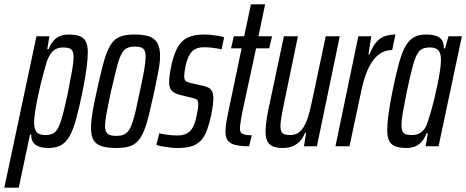

<svg xmlns="http://www.w3.org/2000/svg" viewBox="-68 -678 2161 890"><path d="M-48 192 101 -510H161L151 -450H157Q169 -479 184 -493.5Q199 -508 216 -513Q233 -518 248 -518Q280 -518 300 -511Q320 -504 329.5 -486Q339 -468 339 -436Q339 -404 333 -360.5Q327 -317 315 -256Q299 -178 285 -126.5Q271 -75 254 -46Q237 -17 214 -4.5Q191 8 157 8Q130 8 111.5 1Q93 -6 84.5 -20Q76 -34 77 -54H71L19 192ZM141 -52Q161 -52 175.5 -58Q190 -64 201 -84.5Q212 -105 223 -146Q234 -187 248 -255Q260 -317 266.5 -353.5Q273 -390 273 -411Q273 -431 268 -441Q263 -451 252.5 -454.5Q242 -458 225 -458Q207 -458 193 -451.5Q179 -445 169 -432Q159 -419 150 -396Q145 -379 137 -351Q129 -323 121 -290Q113 -257 106 -222.5Q99 -188 94.5 -158.5Q90 -129 90 -110Q90 -79 102 -65.5Q114 -52 141 -52Z M473 8Q431 8 404.5 0Q378 -8 366 -28Q354 -48 354 -85Q354 -114 360.5 -155.5Q367 -197 380 -253Q394 -318 405.5 -364Q417 -410 429.5 -440Q442 -470 458 -487Q474 -504 497.5 -511Q521 -518 555 -518Q598 -518 623.5 -509Q649 -500 661.5 -478.5Q674 -457 674 -418Q674 -390 666.5 -349.5Q659 -309 647 -253Q633 -189 622 -144Q611 -99 598.5 -69.5Q586 -40 570 -23Q554 -6 530.5 1Q507 8 473 8ZM471 -48Q489 -48 502 -52.5Q515 -57 525 -68.5Q535 -80 543.5 -103Q552 -126 560.5 -162.5Q569 -199 580 -253Q594 -316 600.5 -355Q607 -394 607 -415Q607 -434 602 -444Q597 -454 586.5 -458Q576 -462 558 -462Q534 -462 519.5 -454.5Q505 -447 494 -425.5Q483 -404 472.5 -362.5Q462 -321 446 -253Q433 -192 426 -154Q419 -116 419 -94Q419 -76 424.5 -66Q430 -56 441.5 -52Q453 -48 471 -48Z M756 8Q737 8 717 5.5Q697 3 681 0Q665 -3 657 -6L670 -60Q673 -59 682 -57.5Q691 -56 703.5 -54Q716 -52 728.5 -51Q741 -50 753 -50Q781 -50 798.5 -59.5Q816 -69 826.5 -89Q837 -109 843 -139Q847 -157 849 -171Q851 -185 851 -194Q851 -212 844 -216.5Q837 -221 824 -224L771 -237Q741 -244 728.5 -257Q716 -270 716 -297Q716 -310 718.5 -330Q721 -350 726 -373Q735 -415 747.5 -443Q760 -471 778 -487.5Q796 -504 821 -511Q846 -518 880 -518Q896 -518 913.5 -516Q931 -514 946 -511.5Q961 -509 971 -505L959 -449Q952 -451 938.5 -453.5Q925 -456 909 -457.5Q893 -459 878 -459Q856 -459 840 -452Q824 -445 812.5 -427Q801 -409 793 -376Q789 -358 787.5 -346Q786 -334 786 -325Q786 -308 793 -302.5Q800 -297 813 -294L874 -280Q889 -277 899.5 -271Q910 -265 915.5 -253.5Q921 -242 921 -222Q921 -210 918.5 -190Q916 -170 911 -144Q902 -104 891.5 -75Q881 -46 864 -27.5Q847 -9 821.5 -0.5Q796 8 756 8Z M1087 0Q1053 0 1032 -4Q1011 -8 999 -16.5Q987 -25 982 -37.5Q977 -50 977 -68Q977 -78 978.5 -92Q980 -106 983.5 -125.5Q987 -145 993 -172L1052 -454H1003L1016 -510H1064L1095 -658H1161L1130 -510H1193L1180 -454H1119L1055 -157Q1052 -141 1049.5 -126Q1047 -111 1045.5 -100Q1044 -89 1044 -83Q1044 -73 1047.5 -66Q1051 -59 1063 -55Q1075 -51 1099 -51Z M1243 8Q1215 8 1197 0.5Q1179 -7 1171 -24Q1163 -41 1163 -67Q1163 -88 1166.5 -114.5Q1170 -141 1177 -175L1248 -510H1313L1250 -206Q1241 -163 1236.5 -136Q1232 -109 1232 -93Q1232 -77 1236.5 -68Q1241 -59 1251 -55.5Q1261 -52 1277 -52Q1302 -52 1318.5 -65Q1335 -78 1347 -103Q1359 -128 1367.5 -162.5Q1376 -197 1385 -241L1442 -510H1507L1401 0H1341L1351 -62H1346Q1337 -40 1323 -24.5Q1309 -9 1289 -0.5Q1269 8 1243 8Z M1487 0 1593 -510H1653L1640 -426H1645Q1660 -465 1678 -484.5Q1696 -504 1718 -511Q1740 -518 1765 -518L1750 -446Q1722 -446 1699.5 -433Q1677 -420 1659.5 -395.5Q1642 -371 1629 -336Q1616 -301 1607 -258L1552 0Z M1818 8Q1787 8 1766.5 1Q1746 -6 1736.5 -24Q1727 -42 1727 -74Q1727 -106 1733 -150Q1739 -194 1751 -254Q1767 -332 1781 -383.5Q1795 -435 1812 -464.5Q1829 -494 1852 -506Q1875 -518 1908 -518Q1935 -518 1953.5 -511.5Q1972 -505 1981 -491Q1990 -477 1989 -454H1995L2011 -510H2073L1965 0H1905L1915 -60H1909Q1898 -31 1882.5 -16.5Q1867 -2 1850.5 3Q1834 8 1818 8ZM1841 -52Q1860 -52 1873.5 -58.5Q1887 -65 1897.5 -78Q1908 -91 1915 -114Q1921 -131 1929 -158.5Q1937 -186 1945 -219Q1953 -252 1960 -286Q1967 -320 1971.5 -350Q1976 -380 1976 -400Q1976 -432 1964 -445Q1952 -458 1925 -458Q1905 -458 1890.5 -452Q1876 -446 1865 -425.5Q1854 -405 1843.5 -364.5Q1833 -324 1818 -255Q1806 -194 1799.5 -157Q1793 -120 1793 -99Q1793 -79 1798 -69Q1803 -59 1813.5 -55.5Q1824 -52 1841 -52Z"/></svg>

Font: Saira UltraCondensed Medium
Style: Italic
Weight: 500
Width: 1
Italic angle: -12°
Designer: Hector Gatti with collaboration of the Omnibus-Type team
Foundry: Omnibus-Type
Version: Version 1.101